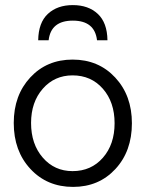

<svg xmlns="http://www.w3.org/2000/svg" viewBox="-20 -718 571 754"><path d="M402 -560H361Q352 -637 266 -637Q180 -637 171 -560H130Q131 -629 168 -663.5Q205 -698 266 -698Q327 -698 364 -663.5Q401 -629 402 -560ZM267 16Q165 16 99.5 -54.5Q34 -125 34 -235Q34 -344 99 -414Q164 -484 265 -484Q367 -484 432.5 -413.5Q498 -343 498 -234Q498 -124 433 -54Q368 16 267 16ZM265 -46Q338 -46 384 -98.5Q430 -151 430 -234Q430 -317 384 -369.5Q338 -422 265 -422Q194 -422 148 -369.5Q102 -317 102 -235Q102 -152 148 -99Q194 -46 265 -46Z"/></svg>

Font: Didact Gothic
Style: Regular
Weight: 400
Designer: Daniel Johnson
Foundry: Daniel Johnson
Version: Version 2.101;PS 002.101;hotconv 1.0.88;makeotf.lib2.5.64775